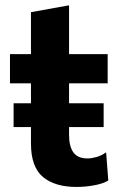

<svg xmlns="http://www.w3.org/2000/svg" viewBox="-20 -708 462 741"><path d="M32.5 -217.5V-309.5H99.5V-386.5H18.5V-499H99.5V-661L246.5 -687.5V-499H395.5V-386.5H246.5V-309.5H380V-217.5H246.5V-189Q246.5 -143 263.2 -119.8Q280 -96.5 318 -96.5Q333.5 -96.5 352.8 -102Q372 -107.5 389.5 -120L398 -11.5Q379 0.5 344.5 7Q310 13.5 275 13.5Q192 13.5 145.8 -25Q99.5 -63.5 99.5 -154.5V-217.5Z"/></svg>

Font: Heraclito
Style: Bold
Weight: 700
Designer: Kostas Bartsokas (font) & Cristiano Sobral (main changes)
Foundry: Kostas Bartsokas (font) & Cristiano Sobral (main changes)
Version: Version 1.00;July 8, 2020;FontCreator 13.0.0.2655 64-bit